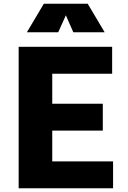

<svg xmlns="http://www.w3.org/2000/svg" viewBox="-20 -1009 686 1029"><path d="M80 0ZM586 -144V0H80V-758H581V-614H260V-453H531V-309H260V-144ZM373 -836 333 -927 292 -836H124L215 -989H450L541 -836Z"/></svg>

Font: Biryani Heavy
Style: Regular
Weight: 900
Designer: Dan Reynolds and Mathieu Réguer
Foundry: Dan Reynolds and Mathieu Réguer
Version: Version 1.003; ttfautohint (v1.1) -l 5 -r 5 -G 72 -x 0 -D la